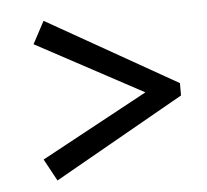

<svg xmlns="http://www.w3.org/2000/svg" viewBox="-39 -530 536 496"><g transform="rotate(-5 229.0 -282.0)"><path d="M60 -431 91 -489 428 -298V-266L91 -75L60 -132L337 -282Z"/></g></svg>

Font: Piazzolla 24pt Medium
Style: Regular
Weight: 500
Designer: Juan Pablo del Peral
Foundry: Huerta Tipografica
Version: Version 2.005